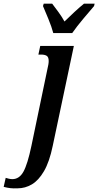

<svg xmlns="http://www.w3.org/2000/svg" viewBox="-142 -786 535 1045"><path d="M-46 239Q-69 240 -86 238Q-103 236 -122 231L-111 182Q-105 184 -94.5 186.5Q-84 189 -75 189Q-37 189 -14.5 148.5Q8 108 29 8L115 -405Q119 -423 121 -433.5Q123 -444 123 -454Q123 -475 112.5 -482Q102 -489 81 -489H67L77 -536H260L145 8Q127 95 97.5 145.5Q68 196 31.5 217.5Q-5 239 -46 239ZM148 -606Q139 -640 121.5 -682.5Q104 -725 92 -753L96 -766H142Q156 -748 176 -720.5Q196 -693 209 -669Q233 -693 263.5 -721Q294 -749 315 -766H373L370 -753Q346 -725 311 -683.5Q276 -642 251 -606Z"/></svg>

Font: Noto Serif ExtraCondensed SemiBold
Style: Italic
Weight: 600
Width: 2
Italic angle: -12°
Designer: Monotype Design Team
Foundry: Monotype Imaging Inc.
Version: Version 2.013